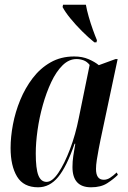

<svg xmlns="http://www.w3.org/2000/svg" viewBox="-20 -786 544 816"><path d="M142 10Q80 10 52.5 -35.5Q25 -81 25 -157Q25 -204 35 -257Q45 -310 66 -361Q87 -412 119 -454Q151 -496 195 -521Q239 -546 295 -546Q330 -546 356.5 -534.5Q383 -523 400 -509L471 -535H480L407 -191Q404 -176 399.5 -153Q395 -130 391.5 -107Q388 -84 388 -68Q388 -22 421 -22Q435 -22 448 -30.5Q461 -39 476 -53L481 -43Q463 -25 436 -7.5Q409 10 367 10Q288 10 288 -76Q288 -100 291.5 -123.5Q295 -147 300 -175H297Q263 -77 227 -33.5Q191 10 142 10ZM178 -13Q202 -13 228 -51.5Q254 -90 277.5 -152Q301 -214 315 -285L361 -510Q350 -524 335.5 -529.5Q321 -535 305 -535Q273 -535 246 -508.5Q219 -482 198 -437.5Q177 -393 162 -339.5Q147 -286 139.5 -232.5Q132 -179 132 -134Q132 -69 143 -41Q154 -13 178 -13ZM381 -606Q355 -627 328 -654Q301 -681 279 -708Q257 -735 246 -756L248 -766H345Q349 -743 357 -715Q365 -687 374.5 -660.5Q384 -634 392 -615L390 -606Z"/></svg>

Font: Noto Serif Display ExtraCondensed SemiBold
Style: Italic
Weight: 600
Width: 2
Italic angle: -12°
Designer: Monotype Design Team
Foundry: Monotype Imaging Inc.
Version: Version 2.009